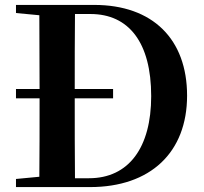

<svg xmlns="http://www.w3.org/2000/svg" viewBox="-20 -761 829 781"><path d="M440 -361V-399H284C284 -504 284 -605 285 -704H348C504 -704 595 -588 595 -370C595 -161 504 -36 342 -36H285C284 -139 284 -244 284 -359V-361ZM45 -708 140 -699 141 -399H45V-361H141V-359C141 -245 141 -142 140 -42L45 -33V0H346C592 0 741 -141 741 -372C741 -602 601 -741 363 -741H45Z"/></svg>

Font: Noto Serif CJK KR
Style: Bold
Weight: 700
Designer: Ryoko NISHIZUKA 西塚涼子 (kana & ideographs); Frank Grießhammer (Latin, Greek & Cyrillic); Wenlong ZHANG 张文龙 (bopomofo); San
Foundry: Adobe
Version: Version 2.001;hotconv 1.1.0;makeotfexe 2.6.0